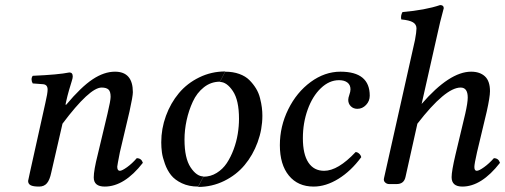

<svg xmlns="http://www.w3.org/2000/svg" viewBox="-20 -719 1973 750"><path d="M89.8 -12.2Q89.8 -13.7 97.2 -46.9L157.2 -316.9Q166 -354.5 166 -369.1Q166 -388.7 147.9 -390.1L107.9 -393.1Q103.5 -399.9 103.3 -408.2Q103 -416.5 107.9 -422.9Q208.5 -427.2 251 -436Q264.2 -436 264.2 -419.9Q264.2 -414.1 260.3 -402.1Q256.3 -390.1 249.8 -367.4Q243.2 -344.7 237.8 -319.8L235.8 -310.1H238.8Q296.9 -379.4 341.8 -409.2Q386.7 -439 429.2 -439Q499 -439 499 -358.9Q499 -342.8 485.8 -283.2L448.2 -124Q438 -71.8 438 -67.9Q438 -51.8 448.2 -51.8Q456.5 -51.8 476.3 -65.9Q496.1 -80.1 514.2 -101.1Q532.2 -101.1 538.1 -83Q465.8 9.8 389.2 9.8Q346.2 9.8 346.2 -25.9Q346.2 -53.7 361.8 -115.2L399.9 -274.9Q412.1 -326.2 412.1 -340.8Q412.1 -361.8 403.6 -369.4Q395 -377 377 -377Q330.1 -377 224.1 -235.8L180.2 -44.9Q174.3 -16.1 163.3 -3.2Q152.3 9.8 132.8 9.8Q108.9 9.8 99.4 4.4Q89.8 -1 89.8 -12.2Z M838.9 -398.9 859.9 -439Q890.1 -439 914.6 -430.2Q939 -421.4 954.1 -406.2Q969.2 -391.1 980 -373.5Q990.7 -356 995.8 -335.4Q1001 -314.9 1002.9 -298.8Q1004.9 -282.7 1004.9 -267.1Q1004.9 -213.9 986.3 -163.3Q967.8 -112.8 935.5 -74.2Q903.3 -35.6 855.7 -12.2Q808.1 11.2 753.9 11.2L774.9 -28.8Q802.7 -28.8 826.4 -43.5Q850.1 -58.1 865.7 -81.5Q881.3 -105 892.6 -135.3Q903.8 -165.5 908.7 -195.8Q913.6 -226.1 913.6 -254.9Q913.6 -327.6 889.6 -363.3Q865.7 -398.9 838.9 -398.9ZM774.9 -29.8 753.9 9.8Q717.8 9.8 690.4 -3.2Q663.1 -16.1 648.2 -34.9Q633.3 -53.7 624.3 -78.9Q615.2 -104 612.5 -123.5Q609.9 -143.1 609.9 -163.1Q609.9 -216.3 628.2 -266.4Q646.5 -316.4 678.7 -355Q710.9 -393.6 758.3 -416.7Q805.7 -439.9 859.9 -439.9L838.9 -399.9Q804.2 -399.9 776.6 -378.2Q749 -356.4 733.2 -322Q717.3 -287.6 709 -249.3Q700.7 -210.9 700.7 -173.8Q700.7 -101.1 724.4 -65.4Q748 -29.8 774.9 -29.8Z M1391.1 -105Q1351.1 -50.8 1302 -20.5Q1252.9 9.8 1205.1 9.8Q1143.6 9.8 1108.4 -33.2Q1073.2 -76.2 1073.2 -151.9Q1073.2 -225.6 1106 -292Q1138.7 -358.4 1193.6 -398.7Q1248.5 -439 1310.1 -439Q1424.3 -439 1424.3 -345.2Q1424.3 -324.2 1409.9 -309.1Q1395.5 -293.9 1376 -293.9Q1360.4 -293.9 1350.3 -304Q1340.3 -314 1340.3 -329.1Q1340.3 -336.4 1344.7 -348.9Q1349.1 -361.3 1349.1 -370.1Q1349.1 -387.2 1337.2 -396.5Q1325.2 -405.8 1304.2 -405.8Q1266.1 -405.8 1233.4 -374.5Q1200.7 -343.3 1181.9 -291Q1163.1 -238.8 1163.1 -179.2Q1163.1 -116.7 1184.6 -84.2Q1206.1 -51.8 1246.1 -51.8Q1300.3 -51.8 1369.1 -125Q1376 -125 1382.6 -119.1Q1389.2 -113.3 1391.1 -105Z M1610.4 -235.8 1564 -27.8Q1558.1 0 1529.3 0H1500Q1491.2 0 1484.4 -6.3Q1477.5 -12.7 1480 -22.9L1601.1 -563Q1606.9 -594.7 1606.9 -607.9Q1606.9 -623.5 1593.3 -631.8Q1579.6 -640.1 1547.4 -643.1Q1544.4 -658.2 1552.2 -671.9Q1641.6 -679.7 1699.2 -699.2Q1713.4 -699.2 1713.4 -687Q1697.8 -629.9 1688 -583L1627 -313Q1736.3 -439 1820.3 -439Q1854.5 -439 1874.3 -420.7Q1894 -402.3 1894 -362.8Q1894 -340.3 1881.3 -283.2L1843.3 -124Q1833 -78.6 1833 -66.9Q1833 -51.8 1842.3 -51.8Q1851.1 -51.8 1870.8 -65.9Q1890.6 -80.1 1909.2 -101.1Q1927.2 -101.1 1933.1 -83Q1860.8 9.8 1786.1 9.8Q1744.1 9.8 1744.1 -26.9Q1744.1 -50.8 1759.3 -115.2L1797.4 -274.9Q1807.1 -317.9 1807.1 -337.9Q1807.1 -377 1779.3 -377Q1719.7 -377 1610.4 -235.8Z"/></svg>

Font: Common Serif News
Style: Italic
Weight: 450
Italic angle: -12°
Designer: Philipp H. Poll, Khaled Hosny
Foundry: Stefan Peev, Context Ltd.
Version: Version 1.026